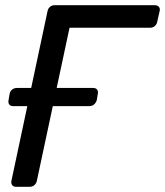

<svg xmlns="http://www.w3.org/2000/svg" viewBox="-20 -720 636 740"><path d="M31 -311Q20 -311 15.5 -317.5Q11 -324 13 -334L17 -358Q19 -369 27 -375Q35 -381 45 -381H339Q349 -381 354 -375Q359 -369 357 -358L353 -334Q350 -324 342.5 -317.5Q335 -311 324 -311ZM42 0Q32 0 27 -6.5Q22 -13 24 -23L163 -676Q165 -687 172.5 -693.5Q180 -700 190 -700H576Q587 -700 592.5 -693.5Q598 -687 595 -676L586 -636Q584 -626 576.5 -619.5Q569 -613 558 -613H248L122 -23Q120 -13 112.5 -6.5Q105 0 94 0Z"/></svg>

Font: Rubik
Style: Italic
Weight: 400
Italic angle: -12°
Designer: Hubert and Fischer
Foundry: Hubert and Fischer
Version: Version 2.300;gftools[0.9.30]